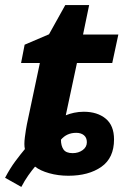

<svg xmlns="http://www.w3.org/2000/svg" viewBox="-37 -682 486 756"><path d="M47 54 -17 18Q3 -20 24 -48Q45 -76 61 -95Q57 -112 61 -142.5Q65 -173 69 -193L120 -434H46L60 -506L156 -547L220 -662H314L290 -546H429L405 -434H266L222 -228Q236 -234 254.5 -238Q273 -242 293 -242Q346 -242 379 -215Q412 -188 412 -133Q412 -60 362 -25Q312 10 232 10Q192 10 156.5 0Q121 -10 101 -26Q89 -12 74.5 8.5Q60 29 47 54ZM249 -79Q272 -79 288.5 -91Q305 -103 305 -122Q305 -140 293.5 -149.5Q282 -159 263 -159Q226 -159 203 -132Q203 -108 213 -93.5Q223 -79 249 -79Z"/></svg>

Font: Noto IKEA Latin
Style: Bold Italic
Weight: 700
Italic angle: -12°
Designer: Monotype Design Team
Foundry: Monotype Imaging Inc.
Version: Version 1.0